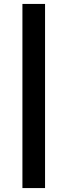

<svg xmlns="http://www.w3.org/2000/svg" viewBox="-20 -836 343 976"><path d="M94 120V-816H209V120Z"/></svg>

Font: Afrihost Sans Med
Style: Regular
Weight: 500
Designer: Afrihost SP Pty Ltd
Version: Version 1.000